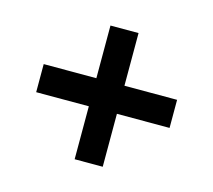

<svg xmlns="http://www.w3.org/2000/svg" viewBox="-74 -667 704 634"><g transform="rotate(15 278.0 -349.5)"><path d="M50 -302V-398H506V-302ZM326 -121H230V-578H326Z"/></g></svg>

Font: Fustat SemiBold
Style: Regular
Weight: 600
Designer: Mohamed Gaber, Khaled Hosny, Laura Garcia Mut
Foundry: Kief Type Foundry, Alif Type Foundry, Hard Type Foundry
Version: Version 1.007